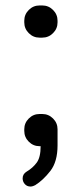

<svg xmlns="http://www.w3.org/2000/svg" viewBox="-20 -533 300 704"><path d="M125 -395Q102 -395 85.5 -411.5Q69 -428 69 -451V-457Q69 -480 85.5 -496.5Q102 -513 125 -513H135Q158 -513 174.5 -496.5Q191 -480 191 -457V-451Q191 -428 174.5 -411.5Q158 -395 135 -395ZM92 151Q79 151 71 142Q63 133 63 121Q63 105 78 96Q100 83 114.5 63.5Q129 44 129 3H125Q102 3 85.5 -13.5Q69 -30 69 -53V-59Q69 -82 85.5 -98.5Q102 -115 125 -115H135Q158 -115 174.5 -98.5Q191 -82 191 -59V0Q191 60 164.5 94Q138 128 109 146Q107 147 102 149Q97 151 92 151Z"/></svg>

Font: Varela Round
Style: Regular
Weight: 400
Designer: Joe Prince, Avraham Cornfeld
Foundry: Joe Prince, Avraham Cornfeld
Version: Version 3.010; ttfautohint (v1.8.4.7-5d5b)